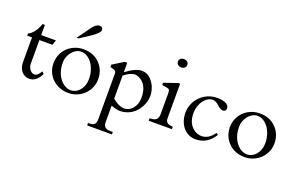

<svg xmlns="http://www.w3.org/2000/svg" viewBox="-108 -1174 2937 1886"><g transform="rotate(20 1360.5 -231.0)"><path d="M310.1 -78.6Q288.1 -32.7 258.5 -9.3Q229 14.2 189.5 14.2Q165.5 14.2 145.3 4.2Q125 -5.9 110.4 -23.2Q95.7 -40.5 87.4 -64Q79.1 -87.4 79.1 -113.8V-377.4H28.8V-399.4Q61 -415 87.4 -449Q113.8 -482.9 132.3 -536.1H156.2V-429.7H310.1L292 -377.4H156.2V-130.4Q156.2 -113.8 161.6 -97.9Q167 -82 176.5 -69.8Q186 -57.6 198.5 -50.3Q210.9 -43 225.1 -43Q257.8 -43 289.1 -98.6Z M700.2 -677.2Q699.7 -663.6 680.9 -643.6Q662.1 -623.5 627 -599.6Q599.1 -581.1 569.1 -561.3Q539.1 -541.5 511.7 -523.9H491.7L594.2 -664.6Q610.8 -687.5 628.9 -700Q647 -712.4 664.1 -712.4Q683.1 -712.4 691.7 -703.9Q700.2 -695.3 700.2 -677.2ZM745.1 -185.5Q745.1 -231.4 732.2 -272.5Q719.2 -313.5 697.3 -344.2Q675.3 -375 645.8 -393.1Q616.2 -411.1 582.5 -411.1Q557.1 -411.1 532.7 -398.2Q508.3 -385.3 489.5 -362.8Q470.7 -340.3 459.2 -310.8Q447.8 -281.2 447.8 -248Q447.8 -183.1 469.5 -132.6Q491.2 -82 530.8 -49.8Q549.3 -35.6 570.6 -27.3Q591.8 -19 612.3 -19Q637.2 -19 661.1 -30.3Q685.1 -41.5 703.6 -63Q722.2 -84.5 733.6 -115.2Q745.1 -146 745.1 -185.5ZM830.6 -212.9Q830.6 -164.6 812 -122.8Q793.5 -81.1 761.7 -50.8Q730 -20.5 688.5 -3.2Q647 14.2 600.6 14.2Q553.2 14.2 510.5 -1.5Q467.8 -17.1 435.3 -46.4Q402.8 -75.7 383.8 -117.2Q364.7 -158.7 363.8 -210.4Q363.8 -261.2 382.1 -303.7Q400.4 -346.2 432.1 -376.7Q463.9 -407.2 506.3 -424.3Q548.8 -441.4 597.2 -441.4Q647.9 -441.4 689.2 -426Q730.5 -410.6 764.2 -377.4Q830.6 -312 830.6 -212.9Z M1292.5 -187Q1292.5 -312.5 1215.3 -360.4Q1184.1 -380.9 1153.8 -380.9Q1142.6 -380.9 1128.9 -377Q1115.2 -373 1100.8 -366.2Q1086.4 -359.4 1071.8 -349.9Q1057.1 -340.3 1043.5 -329.1V-87.9Q1074.2 -61.5 1106.7 -46.1Q1139.2 -30.8 1167.5 -30.8Q1192.4 -30.8 1215.1 -42.2Q1237.8 -53.7 1254.9 -74.2Q1272 -94.7 1282.2 -123.5Q1292.5 -152.3 1292.5 -187ZM1368.2 -235.4Q1368.2 -204.6 1360.1 -175Q1352.1 -145.5 1337.4 -118.2Q1321.8 -88.9 1300.5 -65.7Q1279.3 -42.5 1253.9 -26.4Q1228 -10.3 1198.5 -2Q1168.9 6.3 1138.7 6.8Q1119.1 6.8 1094.5 1.2Q1069.8 -4.4 1043.5 -14.6V157.2Q1043.5 224.1 1112.3 224.1H1142.6V250H883.8V224.1H898.4Q917 224.1 929.9 220.5Q942.9 216.8 950.9 208Q959 199.2 962.4 184.8Q965.8 170.4 965.8 148.4V-325.2Q965.8 -336.9 960.4 -343.5Q955.1 -350.1 946 -354.2Q937 -358.4 925.5 -361.1Q914.1 -363.8 902.3 -367.2V-391.6L1016.6 -462.9H1043.5V-364.3Q1093.8 -402.3 1134.3 -420.4Q1174.8 -438.5 1207.5 -438.5Q1252 -438.5 1286.6 -411.4Q1321.3 -384.3 1346.2 -334Q1356 -312 1361.8 -286.4Q1367.7 -260.7 1368.2 -235.4Z M1605 -645Q1605 -624.5 1590.6 -612.8Q1576.2 -601.1 1555.2 -601.1Q1546.4 -601.1 1537.6 -604.2Q1528.8 -607.4 1522 -613.3Q1515.1 -619.1 1511 -627.2Q1506.8 -635.3 1506.8 -645Q1506.8 -664.6 1521.2 -676.3Q1535.6 -688 1555.2 -688Q1576.2 -688 1590.6 -676.3Q1605 -664.6 1605 -645ZM1678.7 0H1436V-25.9Q1484.4 -25.9 1504.4 -43.9Q1524.4 -62 1524.4 -101.1V-316.4Q1524.4 -333.5 1521.2 -345Q1518.1 -356.4 1514.2 -359.4Q1508.3 -363.3 1498.8 -365.5Q1489.3 -367.7 1478.8 -369.4Q1468.3 -371.1 1458 -372.8Q1447.8 -374.5 1440.9 -377V-398.4L1582.5 -447.3H1602.1V-83.5Q1602.1 -25.9 1678.7 -25.9Z M2123 -101.6Q2052.2 14.2 1929.2 14.2Q1890.6 14.2 1857.7 -1.2Q1824.7 -16.6 1800.5 -44.4Q1776.4 -72.3 1762.5 -111.1Q1748.5 -149.9 1747.6 -196.3Q1747.6 -243.2 1765.1 -287.4Q1782.7 -331.5 1815.2 -365.7Q1847.7 -399.9 1893.6 -420.7Q1939.5 -441.4 1996.1 -441.4Q2021 -441.4 2043 -437.5Q2064.9 -433.6 2081.8 -425.5Q2098.6 -417.5 2108.4 -405.8Q2118.2 -394 2118.2 -377.9Q2118.2 -343.3 2085.4 -343.3Q2060.5 -343.3 2026.4 -374.5Q2008.3 -392.1 1991 -400.4Q1973.6 -408.7 1959 -408.7Q1934.1 -408.7 1909.9 -394.8Q1885.7 -380.9 1866.5 -355.7Q1847.2 -330.6 1835.4 -295.9Q1823.7 -261.2 1823.7 -219.7Q1823.7 -110.8 1897 -60.1Q1914.1 -48.8 1933.1 -42.2Q1952.1 -35.6 1972.7 -35.6Q2009.3 -35.6 2042 -54.9Q2074.7 -74.2 2103.5 -115.2Z M2587.9 -185.5Q2587.9 -231.4 2575 -272.5Q2562 -313.5 2540 -344.2Q2518.1 -375 2488.5 -393.1Q2459 -411.1 2425.3 -411.1Q2399.9 -411.1 2375.5 -398.2Q2351.1 -385.3 2332.3 -362.8Q2313.5 -340.3 2302 -310.8Q2290.5 -281.2 2290.5 -248Q2290.5 -183.1 2312.3 -132.6Q2334 -82 2373.5 -49.8Q2392.1 -35.6 2413.3 -27.3Q2434.6 -19 2455.1 -19Q2480 -19 2503.9 -30.3Q2527.8 -41.5 2546.4 -63Q2564.9 -84.5 2576.4 -115.2Q2587.9 -146 2587.9 -185.5ZM2673.3 -212.9Q2673.3 -164.6 2654.8 -122.8Q2636.2 -81.1 2604.5 -50.8Q2572.8 -20.5 2531.2 -3.2Q2489.7 14.2 2443.4 14.2Q2375 14.2 2323 -14.4Q2271 -43 2237.8 -97.2Q2223.1 -120.6 2215.1 -150.9Q2207 -181.2 2206.5 -210.4Q2206.5 -261.2 2224.9 -303.7Q2243.2 -346.2 2274.9 -376.7Q2306.6 -407.2 2349.1 -424.3Q2391.6 -441.4 2439.9 -441.4Q2490.7 -441.4 2532 -426Q2573.2 -410.6 2606.9 -377.4Q2673.3 -312 2673.3 -212.9Z"/></g></svg>

Font: XB Niloofar
Style: Regular
Weight: 400
Designer: Behnam
Foundry: Irmug
Version: Version 7.201 2008